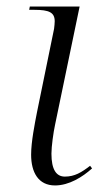

<svg xmlns="http://www.w3.org/2000/svg" viewBox="-20 -556 312 586"><path d="M148 10C191 10 232 -16 261 -42L255 -50C229 -30 208 -17 178 -17C152 -17 137 -38 137 -87C137 -109 143 -152 148 -175L223 -536H71L69 -526H85C130 -526 147 -518 147 -491C147 -484 146 -477 145 -468L93 -214C86 -178 75 -123 75 -84C75 -30 97 10 148 10Z"/></svg>

Font: Noto Serif Display Light
Style: Italic
Weight: 300
Italic angle: -12°
Designer: Monotype Design Team
Foundry: Monotype Imaging Inc.
Version: Version 2.009